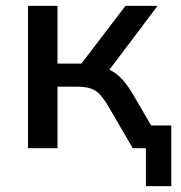

<svg xmlns="http://www.w3.org/2000/svg" viewBox="-20 -508 622 658"><path d="M76 0V-488H177V-290H259L410 -488H520L355 -269Q379 -258 399.5 -235.5Q420 -213 442 -174L498 -78H567V130H480V0H435L350 -146Q327 -185 305.5 -198Q284 -211 246 -211H177V0Z"/></svg>

Font: Nunito Sans SemiBold
Style: Regular
Weight: 600
Designer: Vernon Adams
Foundry: Vernon Adams
Version: Version 3.101; ttfautohint (v1.8.4.7-5d5b);gftools[0.9.27]